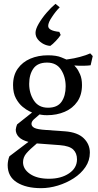

<svg xmlns="http://www.w3.org/2000/svg" viewBox="-20 -720 511 1000"><path d="M69 -72 147 -134Q147 -134 132 -141Q117 -148 97.5 -164Q78 -180 63 -207.5Q48 -235 48 -277Q48 -328 72.5 -362.5Q97 -397 138 -414.5Q179 -432 230 -432Q274 -432 300 -421Q326 -410 326 -410L339 -412Q364 -415 396 -423.5Q428 -432 450 -442L463 -428L452 -380Q439 -378 415 -377.5Q391 -377 367 -379Q367 -379 377 -367.5Q387 -356 397 -333Q407 -310 407 -277Q407 -226 383 -191Q359 -156 317.5 -138Q276 -120 225 -120Q208 -120 197 -122Q186 -124 186 -124Q170 -111 157 -99Q144 -87 144 -75Q144 -62 159 -54Q174 -46 220 -43L319 -36Q384 -31 416 0Q448 31 448 75Q448 116 425 150Q402 184 364 208.5Q326 233 281.5 246.5Q237 260 194 260Q116 260 68 230Q20 200 20 140Q20 129 22.5 116Q25 103 29 94L128 19Q94 10 78 -6.5Q62 -23 62 -45Q62 -49 64.5 -58.5Q67 -68 69 -72ZM292 36 172 27Q135 58 117.5 78.5Q100 99 100 125Q100 161 136.5 186Q173 211 235 211Q298 211 339.5 183Q381 155 381 110Q381 78 361.5 59Q342 40 292 36ZM132 -283Q132 -234 156.5 -196.5Q181 -159 230 -159Q279 -159 300.5 -190Q322 -221 322 -270Q322 -320 298 -357Q274 -394 225 -394Q176 -394 154 -363Q132 -332 132 -283ZM242 -481Q224 -482 206.5 -491Q189 -500 177 -515Q165 -530 165 -549Q165 -568 181.5 -596.5Q198 -625 222 -653Q246 -681 269 -700L291 -682Q270 -661 251 -632Q231 -603 231 -585Q231 -560 289 -554L296 -538Q288 -525 271 -507Q254 -489 242 -481Z"/></svg>

Font: Buenard
Style: Regular
Weight: 400
Version: Version 2.000